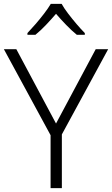

<svg xmlns="http://www.w3.org/2000/svg" viewBox="-20 -967 576 987"><path d="M268 -332 472 -714H536L298 -276V0H240V-272L0 -714H64ZM297 -947Q309 -925 330 -897.5Q351 -870 374 -843Q397 -816 416 -797V-788H375Q348 -810 320 -839Q292 -868 268 -896Q244 -868 216.5 -839Q189 -810 162 -788H121V-797Q140 -817 163 -843.5Q186 -870 207 -897.5Q228 -925 241 -947Z"/></svg>

Font: Noto Sans Gurmukhi UI Light
Style: Regular
Weight: 300
Designer: Jelle Bosma - Monotype Design Team
Foundry: Monotype Imaging Inc.
Version: Version 2.004; ttfautohint (v1.8.4.7-5d5b)